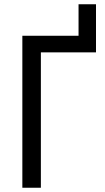

<svg xmlns="http://www.w3.org/2000/svg" viewBox="-20 -882 493 902"><path d="M349 -862V-714H85V0H172V-636H431V-862Z"/></svg>

Font: Noto Sans UI SemiCondensed
Style: Regular
Weight: 400
Width: 4
Designer: Monotype Design Team
Foundry: Monotype Imaging Inc.
Version: 1.001